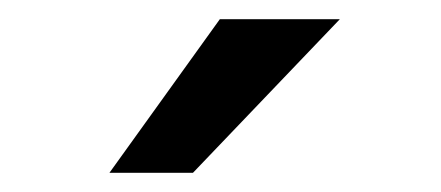

<svg xmlns="http://www.w3.org/2000/svg" viewBox="-20 -781 459 200"><path d="M94 -601 209 -761H334L181 -601Z"/></svg>

Font: Syne Med Modified
Style: Regular
Weight: 500
Designer: Lucas Descroix
Foundry: Bonjour Monde
Version: Version 2.200